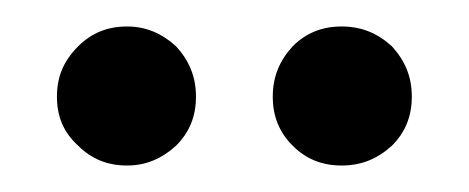

<svg xmlns="http://www.w3.org/2000/svg" viewBox="-20 -747 354 145"><path d="M76 -622C76 -622 76 -622 76 -622C90 -622 102 -627 113 -637C123 -647 128 -659 128 -674C128 -674 128 -674 128 -674C128 -689 123 -701 113 -712C102 -722 90 -727 76 -727C76 -727 76 -727 76 -727C61 -727 49 -722 39 -712C28 -701 23 -689 23 -674C23 -674 23 -674 23 -674C23 -659 28 -647 39 -637C49 -627 61 -622 76 -622ZM238 -622C238 -622 238 -622 238 -622C253 -622 265 -627 276 -637C286 -647 291 -659 291 -674C291 -674 291 -674 291 -674C291 -689 286 -701 276 -712C265 -722 253 -727 238 -727C238 -727 238 -727 238 -727C223 -727 211 -722 201 -712C191 -701 186 -689 186 -674C186 -674 186 -674 186 -674C186 -659 191 -647 201 -637C211 -627 223 -622 238 -622Z"/></svg>

Font: Girnar Poppins
Style: Regular
Weight: 500
Designer: Ninad Kale (Devanagari), Jonny Pinhorn (Latin)
Foundry: Indian Type Foundry
Version: ""